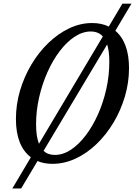

<svg xmlns="http://www.w3.org/2000/svg" viewBox="-20 -900 750 1067"><path d="M48.5 147.5 151.5 -26Q68.5 -89 68.5 -239Q68.5 -319 91.2 -396.2Q114 -473.5 154.5 -541.5Q195 -609.5 248.8 -661.2Q302.5 -713 364.5 -742.5Q426.5 -772 492 -772Q544 -772 584.5 -752.5L660 -879.5H710.5L621 -729Q697 -664.5 697 -521Q697 -441.5 674.2 -364.2Q651.5 -287 611 -219.2Q570.5 -151.5 516.8 -99.8Q463 -48 400.2 -18.8Q337.5 10.5 271 10.5Q225 10.5 188.5 -5L97.5 147.5ZM180.5 -209Q180.5 -141.5 196.5 -101L551.5 -697.5Q526.5 -725 484.5 -725Q439 -725 395 -696Q351 -667 312.2 -616.2Q273.5 -565.5 244 -499.5Q214.5 -433.5 197.5 -359Q180.5 -284.5 180.5 -209ZM285 -39Q330.5 -39 374.2 -68Q418 -97 456.5 -147.8Q495 -198.5 524.5 -264.5Q554 -330.5 570.8 -405.2Q587.5 -480 587.5 -557Q587.5 -615 575.5 -653L222 -61.5Q246.5 -39 285 -39Z"/></svg>

Font: Libre Caslon Condensed Medium Italic
Style: Regular
Weight: 500
Italic angle: -22.583°
Designer: Pablo Impallari, Rodrigo Fuenzalida, Katja Schimmel, Ertekin Erdin
Foundry: Pablo Impallari, Rodrigo Fuenzalida
Version: Version 2.000; ttfautohint (v1.8.4.7-5d5b);gftools[0.9.33]